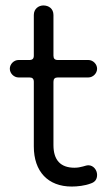

<svg xmlns="http://www.w3.org/2000/svg" viewBox="-20 -668 408 704"><path d="M243 16C264 16 291 13 312 5C328 0 336 -10 336 -27C336 -44 323 -62 304 -62C293 -62 278 -53 253 -53C202 -53 176 -81 176 -136V-368C176 -379 181 -384 192 -384H304C321 -384 336 -399 336 -416C336 -433 321 -448 304 -448H192C181 -448 176 -453 176 -464V-613C176 -636 159 -648 139 -648C122 -648 104 -636 104 -613V-464C104 -453 99 -448 88 -448H48C31 -448 16 -433 16 -416C16 -399 31 -384 48 -384H88C99 -384 104 -379 104 -368V-131C104 -39 156 16 243 16Z"/></svg>

Font: Dongle Light
Style: Regular
Weight: 300
Designer: Yanghee Ryu
Foundry: Yanghee Ryu
Version: Version 2.000